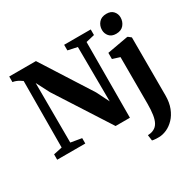

<svg xmlns="http://www.w3.org/2000/svg" viewBox="-213 -1015 1501 1485"><g transform="rotate(-30 538.0 -273.0)"><path d="M24 0V-48L101 -64.5L104 -657Q93.5 -665 80.2 -672.8Q67 -680.5 52.5 -686Q38 -691.5 24.5 -693V-743H263L545 -300.5L601.5 -187.5L598.5 -675L515 -693V-743H752.5V-693L676 -675L673.5 0H545.5L236.5 -481L176.5 -597L178 -64.5L275 -48V0ZM794 242.5Q781.5 243 769 242.2Q756.5 241.5 747 240.2Q737.5 239 733.5 237.5L726.5 186.5Q734.5 186.5 749.5 184.2Q764.5 182 779.5 174.5Q804 163 818.5 137.5Q833 112 839.2 71Q845.5 30 845.5 -27L845 -442.5L780 -463V-518L963.5 -551H971.5L997.5 -530.5L998 -12.5Q998 51 979.2 98.8Q960.5 146.5 930 178.2Q899.5 210 863.8 226Q828 242 794 242.5ZM907 -615Q867 -615 846.2 -639.2Q825.5 -663.5 825.5 -695Q825.5 -733 849 -760.2Q872.5 -787.5 917 -787.5H918Q957.5 -787.5 978.2 -764Q999 -740.5 999 -709Q999 -671 975.8 -643Q952.5 -615 908 -615Z"/></g></svg>

Font: Merriweather 60pt ExtraBold
Style: Regular
Weight: 800
Version: Version 2.100